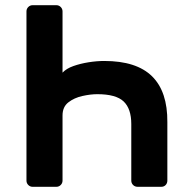

<svg xmlns="http://www.w3.org/2000/svg" viewBox="-20 -720 716 740"><path d="M197 -700Q207 -700 214 -693Q221 -686 221 -676V-440Q236 -456 263 -465.5Q290 -475 321.5 -480Q353 -485 382 -485Q506 -485 566 -426Q626 -367 625 -249V-24Q625 -14 618.5 -7Q612 0 601 0H511Q500 0 493 -7Q486 -14 486 -24V-242Q486 -301 456.5 -329Q427 -357 355 -357Q329 -357 297.5 -350Q266 -343 243.5 -325.5Q221 -308 221 -275V-24Q221 -14 214 -7Q207 0 197 0H106Q96 0 89 -7Q82 -14 82 -24V-676Q82 -686 89 -693Q96 -700 106 -700Z"/></svg>

Font: Rubik Medium
Style: Regular
Weight: 500
Designer: Hubert and Fischer
Foundry: Hubert and Fischer
Version: Version 2.300; ttfautohint (v1.8.4.7-5d5b);gftools[0.9.30]